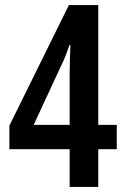

<svg xmlns="http://www.w3.org/2000/svg" viewBox="-20 -738 494 758"><path d="M441 -149V-245H368V-718H252L17 -242V-149H255V0H368V-149ZM255 -245H113L222 -480C234 -504 244 -530 254 -560H258C257 -541 255 -474 255 -450Z"/></svg>

Font: Noto Sans Arabic UI XCn SmBd
Style: Regular
Weight: 600
Width: 2
Designer: Monotype Design Team, Nadine Chahine and Nizar Qandah
Foundry: Monotype Imaging Inc.
Version: Version 2.010